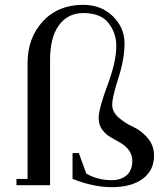

<svg xmlns="http://www.w3.org/2000/svg" viewBox="-20 -766 695 794"><path d="M48 0V-26H94V-505Q94 -609 157 -677.5Q220 -746 324 -746Q398 -746 446.5 -699Q495 -652 495 -586Q495 -522 469.5 -443Q444 -364 444 -333Q444 -303 471 -279.5Q498 -256 530.5 -241.5Q563 -227 590 -196Q617 -165 617 -122Q617 -61 570 -26.5Q523 8 442 8Q367 8 280 -26V-133H306L337 -48Q384 -21 442 -21Q480 -21 503.5 -41Q527 -61 527 -100Q527 -127 512.5 -145.5Q498 -164 478 -175.5Q458 -187 437.5 -198.5Q417 -210 402.5 -230Q388 -250 388 -278Q388 -316 424.5 -413.5Q461 -511 461 -576Q461 -629 429 -670.5Q397 -712 324 -712Q261 -712 224 -662Q187 -612 187 -517V0Z"/></svg>

Font: Dihjauti
Style: Bold
Weight: 700
Designer: T. Christopher White
Version: Version 3.0.0